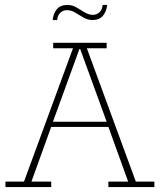

<svg xmlns="http://www.w3.org/2000/svg" viewBox="-20 -756 646 776"><path d="M2 0V-22H77L275 -561H195V-583H411V-561H331L529 -22H604V0H418V-22H498L416 -249L431 -243H183L189 -249L107 -22H187V0ZM191 -256 186 -264H416L414 -256L304 -558H301ZM354 -675Q335 -675 317.5 -685Q300 -695 284 -705Q268 -715 250 -715Q236 -715 224.5 -705Q213 -695 211 -675H193Q195 -701 209.5 -718.5Q224 -736 252 -736Q272 -736 289 -726Q306 -716 322.5 -706Q339 -696 356 -696Q370 -696 381.5 -706Q393 -716 395 -736H413Q411 -711 396.5 -693Q382 -675 354 -675Z"/></svg>

Font: Rokkitt Thin
Style: Regular
Weight: 250
Version: Version 3.103